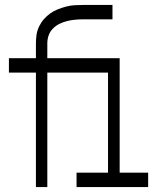

<svg xmlns="http://www.w3.org/2000/svg" viewBox="-20 -755 640 775"><path d="M125 0V-462H16V-520H125V-580Q125 -598 127.5 -615Q130 -632 138 -648.5Q146 -665 157.5 -678Q169 -691 183 -701Q197 -711 213.5 -717.5Q230 -724 247 -728.5Q264 -733 281.5 -734Q299 -735 316 -735H434V-677H316Q300 -677 283.5 -675.5Q267 -674 251 -670Q235 -666 220.5 -659Q206 -652 194 -640Q182 -628 176.5 -612.5Q171 -597 171 -580V-520H463V-58H578V0H289V-58H416V-462H171V0Z"/></svg>

Font: Iosevka SS04 Light Extended
Style: Regular
Weight: 300
Width: 7
Monospace: yes
Designer: Belleve Invis
Foundry: Belleve Invis
Version: Version 19.0.0; ttfautohint (v1.8.4)